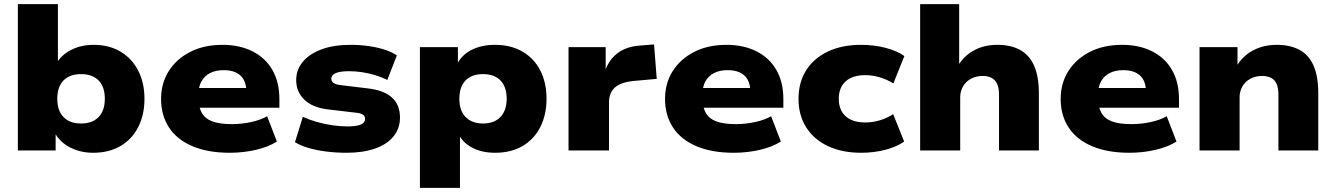

<svg xmlns="http://www.w3.org/2000/svg" viewBox="-20 -725 6436 925"><path d="M429 11Q367 11 317 -15Q267 -41 242 -88H248V0H66V-705H259V-418H251Q275 -460 322.5 -484.5Q370 -509 431 -509Q506 -509 561 -476Q616 -443 646 -384.5Q676 -326 676 -249Q676 -172 646 -113Q616 -54 560.5 -21.5Q505 11 429 11ZM371 -130Q425 -130 455 -161Q485 -192 485 -249Q485 -307 455 -337.5Q425 -368 370 -368Q316 -368 286 -337.5Q256 -307 256 -249Q256 -192 286 -161Q316 -130 371 -130Z M1087 11Q982 11 907.5 -20.5Q833 -52 794.5 -110.5Q756 -169 756 -248Q756 -324 793 -382.5Q830 -441 896.5 -475Q963 -509 1052 -509Q1134 -509 1196 -478Q1258 -447 1292 -388.5Q1326 -330 1326 -248V-206H913V-301H1184L1167 -285Q1166 -336 1138 -361.5Q1110 -387 1057 -387Q1019 -387 992 -373Q965 -359 950.5 -333Q936 -307 936 -268V-255Q936 -211 951.5 -182.5Q967 -154 1002 -140.5Q1037 -127 1097 -127Q1144 -127 1190 -137Q1236 -147 1267 -165L1314 -43Q1273 -17 1212.5 -3Q1152 11 1087 11Z M1650 11Q1598 11 1551.5 5Q1505 -1 1467 -12Q1429 -23 1401 -40L1439 -162Q1470 -148 1506.5 -137.5Q1543 -127 1581.5 -121.5Q1620 -116 1654 -116Q1697 -116 1718 -125Q1739 -134 1739 -152Q1739 -165 1728.5 -172.5Q1718 -180 1695 -182L1559 -198Q1485 -207 1446 -245Q1407 -283 1407 -339Q1407 -389 1438.5 -427Q1470 -465 1528.5 -487Q1587 -509 1669 -509Q1715 -509 1756.5 -503Q1798 -497 1832.5 -486Q1867 -475 1892 -458L1846 -340Q1820 -353 1789 -362.5Q1758 -372 1725.5 -377Q1693 -382 1663 -382Q1616 -382 1596 -372Q1576 -362 1576 -346Q1576 -334 1586 -326Q1596 -318 1621 -315L1753 -299Q1830 -290 1868.5 -255Q1907 -220 1907 -159Q1907 -106 1875.5 -67.5Q1844 -29 1786 -9Q1728 11 1650 11Z M2003 180V-498H2186V-411H2180Q2201 -458 2249.5 -483.5Q2298 -509 2365 -509Q2441 -509 2497 -476.5Q2553 -444 2583 -385.5Q2613 -327 2613 -249Q2613 -173 2583.5 -114Q2554 -55 2498.5 -22Q2443 11 2365 11Q2301 11 2255 -13.5Q2209 -38 2189 -79H2196V180ZM2307 -130Q2361 -130 2391 -161.5Q2421 -193 2421 -249Q2421 -307 2391 -337.5Q2361 -368 2307 -368Q2253 -368 2223 -337.5Q2193 -307 2193 -249Q2193 -192 2223.5 -161Q2254 -130 2307 -130Z M2719 0V-498H2898V-371H2892Q2907 -430 2951.5 -466Q2996 -502 3069 -506L3131 -511L3144 -345L3033 -335Q2971 -329 2942.5 -303.5Q2914 -278 2914 -232V0Z M3515 11Q3410 11 3335.5 -20.5Q3261 -52 3222.5 -110.5Q3184 -169 3184 -248Q3184 -324 3221 -382.5Q3258 -441 3324.5 -475Q3391 -509 3480 -509Q3562 -509 3624 -478Q3686 -447 3720 -388.5Q3754 -330 3754 -248V-206H3341V-301H3612L3595 -285Q3594 -336 3566 -361.5Q3538 -387 3485 -387Q3447 -387 3420 -373Q3393 -359 3378.5 -333Q3364 -307 3364 -268V-255Q3364 -211 3379.5 -182.5Q3395 -154 3430 -140.5Q3465 -127 3525 -127Q3572 -127 3618 -137Q3664 -147 3695 -165L3742 -43Q3701 -17 3640.5 -3Q3580 11 3515 11Z M4129 11Q4037 11 3969 -21Q3901 -53 3864 -111.5Q3827 -170 3827 -249Q3827 -328 3864 -386.5Q3901 -445 3969 -477Q4037 -509 4129 -509Q4191 -509 4246.5 -494.5Q4302 -480 4337 -455L4284 -323Q4256 -341 4220 -352Q4184 -363 4149 -363Q4087 -363 4054 -333Q4021 -303 4021 -249Q4021 -195 4054 -165Q4087 -135 4149 -135Q4184 -135 4219 -145.5Q4254 -156 4283 -175L4336 -43Q4301 -18 4246 -3.5Q4191 11 4129 11Z M4413 0V-705H4601V-409H4596Q4625 -457 4673.5 -483Q4722 -509 4785 -509Q4850 -509 4894.5 -484.5Q4939 -460 4962 -408.5Q4985 -357 4985 -275V0H4793V-268Q4793 -302 4783.5 -321.5Q4774 -341 4757 -350Q4740 -359 4714 -359Q4682 -359 4657.5 -345.5Q4633 -332 4619.5 -308.5Q4606 -285 4606 -256V0Z M5421 11Q5316 11 5241.5 -20.5Q5167 -52 5128.5 -110.5Q5090 -169 5090 -248Q5090 -324 5127 -382.5Q5164 -441 5230.5 -475Q5297 -509 5386 -509Q5468 -509 5530 -478Q5592 -447 5626 -388.5Q5660 -330 5660 -248V-206H5247V-301H5518L5501 -285Q5500 -336 5472 -361.5Q5444 -387 5391 -387Q5353 -387 5326 -373Q5299 -359 5284.5 -333Q5270 -307 5270 -268V-255Q5270 -211 5285.5 -182.5Q5301 -154 5336 -140.5Q5371 -127 5431 -127Q5478 -127 5524 -137Q5570 -147 5601 -165L5648 -43Q5607 -17 5546.5 -3Q5486 11 5421 11Z M5759 0V-498H5942V-405H5937Q5967 -456 6017.5 -482.5Q6068 -509 6131 -509Q6196 -509 6241 -484.5Q6286 -460 6308.5 -408.5Q6331 -357 6331 -275V0H6139V-268Q6139 -302 6130 -321.5Q6121 -341 6103.5 -350Q6086 -359 6060 -359Q6028 -359 6003.5 -345.5Q5979 -332 5965.5 -308.5Q5952 -285 5952 -256V0Z"/></svg>

Font: Nunito Sans 10pt SemiExpanded Black
Style: Regular
Weight: 900
Width: 6
Designer: Vernon Adams
Foundry: Vernon Adams
Version: Version 3.101;gftools[0.9.27]